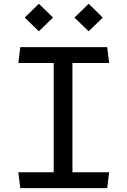

<svg xmlns="http://www.w3.org/2000/svg" viewBox="-20 -974 660 994"><path d="M181 -812 254.5 -883 181 -954.5 108 -883ZM439 -812 512 -883 439 -954.5 365.5 -883ZM85 0H535L545 -82H355V-648H545L535 -730H85L75 -648H258V-82H75Z"/></svg>

Font: FontWithASyntaxHighlighterNightOwl
Style: Regular
Weight: 400
Designer: Riley Cran & the Lettermatic Team
Foundry: Lettermatic
Version: Version 1.000 (FontWithASyntaxHighlighterNightOwl)